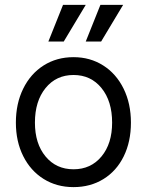

<svg xmlns="http://www.w3.org/2000/svg" viewBox="-20 -750 601 786"><path d="M45 -248Q45 -326 75 -387Q105 -448 158.5 -482Q212 -516 281 -516Q349 -516 402.5 -482Q456 -448 486 -387Q516 -326 516 -248Q516 -170 486.5 -110Q457 -50 403.5 -17Q350 16 281 16Q212 16 158.5 -17.5Q105 -51 75 -111Q45 -171 45 -248ZM281 -57Q352 -57 395.5 -109.5Q439 -162 439 -248Q439 -336 395.5 -389.5Q352 -443 281 -443Q210 -443 166.5 -389.5Q123 -336 123 -248Q123 -162 166.5 -109.5Q210 -57 281 -57ZM331 -730 241 -580H178L238 -730ZM484 -730 394 -580H331L391 -730Z"/></svg>

Font: MedMera Sans
Style: Regular
Weight: 400
Designer: Kasper Nordkvist
Foundry: UNCUT.wtf
Version: Version 1.300